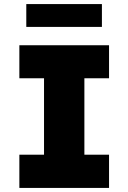

<svg xmlns="http://www.w3.org/2000/svg" viewBox="-20 -922 630 942"><path d="M75 0V-163H196V-538H75V-700H515V-538H394V-163H515V0ZM109 -790V-902H480V-790Z"/></svg>

Font: Lexend Deca ExtraBold
Style: Regular
Weight: 800
Designer: Bonnie Shaver-Troup, Thomas Jockin
Foundry: Lexend
Version: Version 1.008; ttfautohint (v1.8.4.7-5d5b)